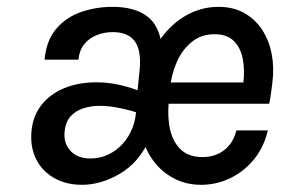

<svg xmlns="http://www.w3.org/2000/svg" viewBox="-20 -514 817 547"><path d="M69.5 -138Q73 -183 97.8 -214.5Q122.5 -246 163 -262.8Q203.5 -279.5 254.5 -279.5Q288.5 -279.5 321.2 -272Q354 -264.5 386 -251.5L369.5 -234L377.5 -311.5Q383.5 -370 364.2 -396.2Q345 -422.5 301.5 -422.5Q276 -422.5 254.5 -413.5Q233 -404.5 219.5 -387.5Q206 -370.5 203.5 -344H107Q112 -399 140.2 -432Q168.5 -465 211 -479.8Q253.5 -494.5 301 -494.5Q361 -494.5 397 -469.2Q433 -444 440.5 -386L428 -389Q459.5 -439.5 505 -467Q550.5 -494.5 602.5 -494.5Q644.5 -494.5 675.8 -477Q707 -459.5 726.8 -429.2Q746.5 -399 754 -360.2Q761.5 -321.5 756 -278.5Q754.5 -264.5 752.2 -249Q750 -233.5 747 -218.5H437.5L462.5 -238Q456 -189 463.5 -150.2Q471 -111.5 494 -89Q517 -66.5 557 -66.5Q593 -66.5 618.5 -86Q644 -105.5 653.5 -142.5H743Q732 -95 703.8 -60.2Q675.5 -25.5 636.2 -6.5Q597 12.5 553 12.5Q512 12.5 479 -4Q446 -20.5 423 -48.2Q400 -76 389.5 -110L402.5 -110.5Q373.5 -49 320.2 -18.2Q267 12.5 213.5 12.5Q168 12.5 134 -7Q100 -26.5 83 -60.5Q66 -94.5 69.5 -138ZM164 -138Q161 -106 180.8 -84.2Q200.5 -62.5 238 -62.5Q264.5 -62.5 288 -73.5Q311.5 -84.5 329.8 -104.5Q348 -124.5 358.2 -151.8Q368.5 -179 368 -211.5L379 -190.5Q353 -199.5 321.8 -206Q290.5 -212.5 263.5 -212.5Q240 -212.5 217.8 -205.5Q195.5 -198.5 181 -182.5Q166.5 -166.5 164 -138ZM464 -261.5 444 -279H673.5Q677.5 -315.5 671.5 -346.8Q665.5 -378 646.2 -397.2Q627 -416.5 591 -416.5Q553.5 -416.5 526.8 -395Q500 -373.5 484.2 -338.5Q468.5 -303.5 464 -261.5Z"/></svg>

Font: Karla Medium
Style: Italic
Weight: 500
Italic angle: -8°
Designer: Jonathan Pinhorn
Version: Version 2.001